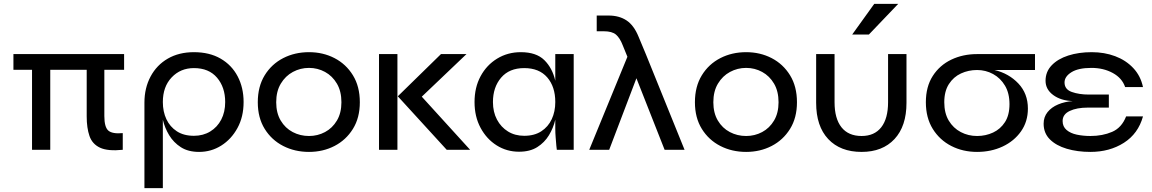

<svg xmlns="http://www.w3.org/2000/svg" viewBox="-20 -781 6006 1001"><path d="M524 -176Q524 -118 545 -100Q566 -82 620 -87V0Q542 8 501.5 -11Q461 -30 446.5 -72Q432 -114 432 -174V-417H242V0H147V-417H50V-499H627V-417H524Z M1018 11Q961 11 923 -13.5Q885 -38 862 -76Q839 -114 829 -157V200H733V-246Q733 -322 765 -382Q797 -442 855 -475.5Q913 -509 991 -509Q1072 -509 1130 -475.5Q1188 -442 1219 -383Q1250 -324 1250 -249Q1250 -172 1218 -113.5Q1186 -55 1133.5 -22Q1081 11 1018 11ZM991 -73Q1039 -73 1076 -95.5Q1113 -118 1133.5 -157.5Q1154 -197 1154 -249Q1154 -326 1111.5 -376Q1069 -426 991 -426Q921 -426 875 -377.5Q829 -329 829 -249Q829 -199 847.5 -159.5Q866 -120 902 -96.5Q938 -73 991 -73Z M1591 11Q1517 11 1456.5 -20Q1396 -51 1360 -109Q1324 -167 1324 -248Q1324 -330 1360 -388.5Q1396 -447 1456.5 -478Q1517 -509 1591 -509Q1664 -509 1724 -478Q1784 -447 1820 -388.5Q1856 -330 1856 -248Q1856 -167 1820 -109Q1784 -51 1724 -20Q1664 11 1591 11ZM1591 -72Q1636 -72 1674.5 -92.5Q1713 -113 1736.5 -152.5Q1760 -192 1760 -248Q1760 -305 1736.5 -345Q1713 -385 1674.5 -406Q1636 -427 1591 -427Q1546 -427 1507 -406Q1468 -385 1444 -345Q1420 -305 1420 -248Q1420 -192 1443.5 -152.5Q1467 -113 1506 -92.5Q1545 -72 1591 -72Z M1956 -499H2052V0H1956ZM2412 -499 2179 -277 2431 0H2309L2054 -279L2279 -499Z M2686 10Q2622 10 2569.5 -23Q2517 -56 2485.5 -114.5Q2454 -173 2454 -249Q2454 -325 2485.5 -383.5Q2517 -442 2572 -475.5Q2627 -509 2695 -509Q2776 -509 2818 -467.5Q2860 -426 2875 -360V-499H2971V0H2883Q2882 -3 2880.5 -21.5Q2879 -40 2877 -64Q2875 -88 2875 -109V-157Q2865 -114 2842 -76Q2819 -38 2781 -14Q2743 10 2686 10ZM2713 -73Q2766 -73 2802 -96.5Q2838 -120 2856.5 -159.5Q2875 -199 2875 -249Q2875 -329 2833 -377.5Q2791 -426 2713 -426Q2635 -426 2592.5 -376Q2550 -326 2550 -249Q2550 -197 2571 -157.5Q2592 -118 2628.5 -95.5Q2665 -73 2713 -73Z M3153 -700Q3208 -700 3246.5 -674.5Q3285 -649 3309 -590L3347 -499L3549 0H3445L3298 -373L3156 0H3052L3251 -485L3227 -544Q3212 -583 3191.5 -600.5Q3171 -618 3128 -618H3091V-700Z M3870 11Q3796 11 3735.5 -20Q3675 -51 3639 -109Q3603 -167 3603 -248Q3603 -330 3639 -388.5Q3675 -447 3735.5 -478Q3796 -509 3870 -509Q3943 -509 4003 -478Q4063 -447 4099 -388.5Q4135 -330 4135 -248Q4135 -167 4099 -109Q4063 -51 4003 -20Q3943 11 3870 11ZM3870 -72Q3915 -72 3953.5 -92.5Q3992 -113 4015.5 -152.5Q4039 -192 4039 -248Q4039 -305 4015.5 -345Q3992 -385 3953.5 -406Q3915 -427 3870 -427Q3825 -427 3786 -406Q3747 -385 3723 -345Q3699 -305 3699 -248Q3699 -192 3722.5 -152.5Q3746 -113 3785 -92.5Q3824 -72 3870 -72Z M4706 -499V-245Q4706 -123 4643.5 -56Q4581 11 4472 11Q4361 11 4298 -56Q4235 -123 4235 -245V-499H4331V-248Q4331 -163 4367 -117.5Q4403 -72 4472 -72Q4539 -72 4574.5 -117.5Q4610 -163 4610 -248V-499ZM4423 -601 4538 -761H4663L4510 -601Z M5074 11Q5000 11 4939.5 -20Q4879 -51 4843 -109Q4807 -167 4807 -248Q4807 -329 4843 -385Q4879 -441 4939.5 -470Q5000 -499 5074 -499H5376V-416H5165Q5240 -398 5289.5 -345.5Q5339 -293 5339 -215Q5339 -147 5303 -96Q5267 -45 5207 -17Q5147 11 5074 11ZM5074 -72Q5119 -72 5157.5 -90Q5196 -108 5219.5 -144.5Q5243 -181 5243 -238Q5243 -295 5219.5 -334.5Q5196 -374 5157.5 -395Q5119 -416 5074 -416Q5029 -416 4990 -398Q4951 -380 4927 -342.5Q4903 -305 4903 -248Q4903 -191 4926.5 -152Q4950 -113 4989 -92.5Q5028 -72 5074 -72Z M5665 11Q5597 11 5541.5 -5.5Q5486 -22 5453.5 -54.5Q5421 -87 5421 -136Q5421 -171 5441.5 -196.5Q5462 -222 5496.5 -236.5Q5531 -251 5573 -254Q5511 -256 5471 -285.5Q5431 -315 5431 -360Q5431 -407 5463 -440.5Q5495 -474 5549.5 -491.5Q5604 -509 5672 -509Q5738 -509 5794 -488Q5850 -467 5888.5 -426Q5927 -385 5939 -327H5846Q5830 -374 5781.5 -400.5Q5733 -427 5670 -427Q5602 -427 5566 -404.5Q5530 -382 5530 -351Q5530 -315 5568 -301.5Q5606 -288 5657 -288H5761V-220H5651Q5594 -220 5557 -202.5Q5520 -185 5520 -150Q5520 -121 5540.5 -103.5Q5561 -86 5594 -79Q5627 -72 5665 -72Q5728 -72 5778 -93.5Q5828 -115 5851 -174H5939Q5914 -84 5839.5 -36.5Q5765 11 5665 11Z"/></svg>

Font: Syne Medium
Style: Regular
Weight: 500
Designer: Lucas Descroix
Foundry: Bonjour Monde
Version: Version 2.200; ttfautohint (v1.8.4)